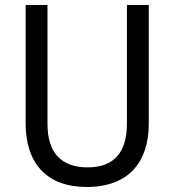

<svg xmlns="http://www.w3.org/2000/svg" viewBox="-20 -734 694 764"><path d="M572 -242V-714H485V-241C485 -132 437 -68 329 -68C223 -68 169 -127 169 -240V-714H82V-243C82 -84 166 10 325 10C492 10 572 -89 572 -242Z"/></svg>

Font: Noto Sans Lao Looped SemiCondensed
Style: Regular
Weight: 400
Width: 4
Designer: Mark Frömberg, Ben Mitchell
Foundry: The Fontpad Ltd
Version: Version 1.003